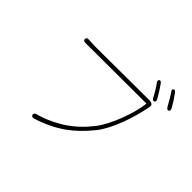

<svg xmlns="http://www.w3.org/2000/svg" viewBox="-184 -1099 1368 1368"><g transform="rotate(45 500.0 -415.0)"><path d="M303 10Q280 17 275 0Q270 -17 293 -24Q397 -52 493 -115Q580 -173 649 -262Q702 -331 744 -444Q782 -545 792 -626Q793 -631 788 -631L180 -629Q156 -629 157 -647Q157 -665 181 -663L225 -661Q237 -660 249 -660L790 -663Q806 -663 818 -656Q829 -648 825 -627Q804 -521 768 -424Q725 -309 673 -244Q598 -151 517 -93Q421 -26 303 10ZM821 -681Q807 -674 796 -696Q770 -748 741 -786Q727 -805 739 -814Q750 -822 764 -803Q794 -761 823 -710Q835 -689 821 -681ZM940 -707Q927 -700 915 -721Q872 -797 861 -811Q845 -830 857 -839Q868 -848 882 -828Q913 -787 942 -736Q953 -715 940 -707Z"/></g></svg>

Font: Resource Han Rounded JP ExtraLight
Style: Regular
Weight: 250
Designer: Cyano Hao (round all glyphs); Ryoko NISHIZUKA 西塚涼子 (kana, bopomofo & ideographs); Paul D. Hunt (Latin, Greek & Cyrillic)
Foundry: Cyano Hao
Version: 0.990